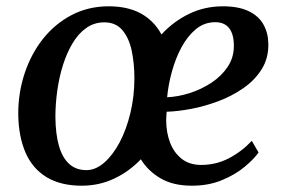

<svg xmlns="http://www.w3.org/2000/svg" viewBox="-20 -580 900 610"><path d="M239.5 10Q173 10 128.2 -17Q83.5 -44 61.2 -95Q39 -146 38 -216.5Q37.5 -283.5 57.8 -345.5Q78 -407.5 116 -455.8Q154 -504 207.2 -532Q260.5 -560 325.5 -560Q386 -560 427.8 -537Q469.5 -514 493 -470.5Q531 -512 580.8 -536Q630.5 -560 688 -560Q737.5 -560 769.5 -544.8Q801.5 -529.5 816.8 -502.5Q832 -475.5 832.5 -441.5Q833.5 -395.5 811.5 -360.2Q789.5 -325 753 -299.8Q716.5 -274.5 673 -258.2Q629.5 -242 586.8 -234Q544 -226 509.5 -225Q509 -218.5 508.5 -211.5Q508 -204.5 508 -198Q508 -159.5 520.2 -127.2Q532.5 -95 557.2 -75.5Q582 -56 619 -56Q666.5 -56 707.2 -77.2Q748 -98.5 780 -132.5L801.5 -95.5Q787 -75 757.5 -50.2Q728 -25.5 685.5 -7.8Q643 10 589.5 10Q530 10 490 -13.5Q450 -37 427.5 -74Q391 -35.5 343.2 -12.8Q295.5 10 239.5 10ZM254.5 -39.5Q283.5 -39.5 310.8 -63Q338 -86.5 359.8 -127.2Q381.5 -168 394.2 -220.8Q407 -273.5 407 -331.5Q407 -378 398.5 -418.5Q390 -459 369 -484Q348 -509 311.5 -509Q279.5 -509 254.2 -491.2Q229 -473.5 210.8 -443Q192.5 -412.5 180.2 -373.8Q168 -335 162 -292.2Q156 -249.5 156 -208.5Q156.5 -154.5 167.2 -116.8Q178 -79 199.8 -59.2Q221.5 -39.5 254.5 -39.5ZM511 -271Q545.5 -272.5 582.5 -284.2Q619.5 -296 651.5 -317Q683.5 -338 703.2 -367.5Q723 -397 723 -434Q723 -471.5 708 -490.5Q693 -509.5 664 -509.5Q629 -509.5 602.2 -487.2Q575.5 -465 556.2 -429Q537 -393 525.8 -351.2Q514.5 -309.5 511 -271Z"/></svg>

Font: Merriweather 36pt Medium
Style: Italic
Weight: 500
Italic angle: -7.8°
Version: Version 2.101